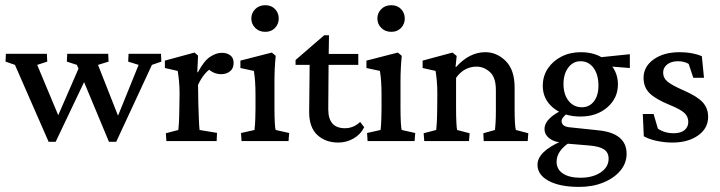

<svg xmlns="http://www.w3.org/2000/svg" viewBox="-20 -548 2797 746"><path d="M403.3 2.9 278.8 -295.9 239.7 -308.6 241.2 -338.9H400.4L401.9 -308.6L360.8 -295.9L448.7 -72.8H428.2L518.6 -295.9L478 -308.6L479.5 -338.9H605.5L606.9 -308.6L570.3 -295.9L431.6 2.9ZM168.9 2.9 38.1 -295.9 1.5 -308.6 2.9 -338.9H162.1L163.6 -308.6L124.5 -295.9L217.8 -72.8H194.3L293.5 -300.8L317.4 -251.5L196.3 2.9Z M626.5 0 624.5 -30.3 672.9 -43Q673.8 -48.3 675 -68.1Q676.3 -87.9 676.8 -124.5L677.7 -184.6Q677.7 -210 675.5 -232.9Q673.3 -255.9 670.4 -272.5L620.6 -283.7V-312.5L735.8 -343.8L749.5 -332L746.6 -267.6L749 -267.1Q772 -311 795.9 -326.9Q819.8 -342.8 842.3 -342.8Q861.8 -342.8 874.8 -333Q887.7 -323.2 887.7 -303.2Q887.7 -282.2 873.8 -271Q859.9 -259.8 838.9 -259.8Q808.6 -259.8 782.7 -285.6L799.3 -281.7Q771 -263.7 749.5 -218.3L750.5 -149.4Q751.5 -115.2 752.7 -84.7Q753.9 -54.2 755.4 -43L823.2 -31.7L821.8 0Z M918.5 0 916.5 -31.2 968.8 -43Q969.7 -46.9 970.9 -65.7Q972.2 -84.5 972.7 -124.5V-180.2Q972.7 -236.8 966.3 -272.5L914.1 -283.7V-312.5L1036.1 -343.8L1051.3 -331.1Q1048.8 -307.1 1047.6 -283.2Q1046.4 -259.3 1046.4 -228V-128.9Q1046.4 -96.2 1047.6 -72.5Q1048.8 -48.8 1051.3 -43L1103.5 -31.2L1101.1 0ZM1010.7 -424.3Q986.8 -424.3 971.7 -439.5Q956.5 -454.6 956.5 -476.1Q956.5 -497.6 971.7 -512.7Q986.8 -527.8 1010.7 -527.8Q1034.2 -527.8 1048.6 -512.7Q1063 -497.6 1063 -476.1Q1063 -454.6 1048.6 -439.5Q1034.2 -424.3 1010.7 -424.3Z M1395 -53.7Q1380.9 -25.4 1353.5 -9.8Q1326.2 5.9 1294.4 5.9Q1245.1 5.9 1213.1 -23.4Q1181.2 -52.7 1181.2 -112.8L1183.1 -295.9H1128.4V-314.9L1239.7 -411.1H1258.3L1256.8 -314.9L1255.4 -123.5Q1255.4 -49.8 1320.3 -49.8Q1353.5 -49.8 1379.4 -74.2ZM1222.7 -295.9V-338.4H1372.1V-295.9Z M1408.2 0 1406.2 -31.2 1458.5 -43Q1459.5 -46.9 1460.7 -65.7Q1461.9 -84.5 1462.4 -124.5V-180.2Q1462.4 -236.8 1456.1 -272.5L1403.8 -283.7V-312.5L1525.9 -343.8L1541 -331.1Q1538.6 -307.1 1537.4 -283.2Q1536.1 -259.3 1536.1 -228V-128.9Q1536.1 -96.2 1537.4 -72.5Q1538.6 -48.8 1541 -43L1593.3 -31.2L1590.8 0ZM1500.5 -424.3Q1476.6 -424.3 1461.4 -439.5Q1446.3 -454.6 1446.3 -476.1Q1446.3 -497.6 1461.4 -512.7Q1476.6 -527.8 1500.5 -527.8Q1523.9 -527.8 1538.3 -512.7Q1552.7 -497.6 1552.7 -476.1Q1552.7 -454.6 1538.3 -439.5Q1523.9 -424.3 1500.5 -424.3Z M1628.4 0 1626 -30.3 1674.8 -43Q1675.8 -48.8 1677 -68.1Q1678.2 -87.4 1678.7 -124.5L1679.2 -184.6Q1679.2 -210 1677.2 -232.9Q1675.3 -255.9 1672.4 -272.5L1622.1 -283.7V-312.5L1738.3 -343.8L1754.4 -330.6L1750 -288.1L1752 -287.6Q1803.7 -345.2 1865.7 -345.2Q1910.6 -345.2 1945.1 -310.8Q1979.5 -276.4 1979.5 -208V-123.5Q1979.5 -96.2 1980.7 -73Q1981.9 -49.8 1984.4 -43L2032.7 -30.3L2030.3 0H1859.4L1857.9 -30.3L1903.3 -43Q1904.3 -51.8 1905.5 -71.3Q1906.7 -90.8 1906.7 -119.6V-198.2Q1906.7 -247.6 1883.3 -268.3Q1859.9 -289.1 1832 -289.1Q1783.2 -289.1 1752 -245.6V-128.9Q1752 -95.7 1753.2 -72.8Q1754.4 -49.8 1755.9 -43L1804.7 -30.3L1802.2 0Z M2230.5 178.2Q2155.3 178.2 2111.8 154.8Q2068.4 131.3 2068.4 92.3Q2068.4 41 2161.6 0.5L2192.9 5.9Q2169.4 20.5 2156 39.6Q2142.6 58.6 2142.6 80.6Q2142.6 109.9 2167.2 126.2Q2191.9 142.6 2235.4 142.6Q2283.2 142.6 2314 121.8Q2344.7 101.1 2344.7 68.8Q2344.7 44.4 2326.9 32.5Q2309.1 20.5 2267.6 17.1L2179.7 9.8L2169.4 5.9Q2137.2 5.9 2116.5 -9Q2095.7 -23.9 2095.7 -46.9Q2095.7 -69.3 2117.4 -89.8Q2139.2 -110.4 2177.2 -125L2188 -110.4Q2162.1 -91.3 2162.1 -78.1Q2162.1 -55.7 2195.3 -53.2L2301.8 -42Q2414.6 -31.7 2414.6 49.8Q2414.6 85.9 2390.4 115Q2366.2 144 2324.5 161.1Q2282.7 178.2 2230.5 178.2ZM2235.8 -95.2Q2170.9 -95.2 2129.9 -128.7Q2088.9 -162.1 2088.9 -214.4Q2088.9 -252 2108.4 -281.5Q2127.9 -311 2161.4 -328.1Q2194.8 -345.2 2236.8 -345.2Q2299.3 -345.2 2340.1 -309.6Q2380.9 -273.9 2380.9 -220.2Q2380.9 -166.5 2339.6 -130.9Q2298.3 -95.2 2235.8 -95.2ZM2240.7 -131.3Q2270 -131.3 2287.6 -154.1Q2305.2 -176.8 2305.2 -215.3Q2305.2 -258.3 2286.1 -284.2Q2267.1 -310.1 2235.8 -310.1Q2206.5 -310.1 2188 -285.4Q2169.4 -260.7 2169.4 -221.7Q2169.4 -181.2 2189.2 -156.2Q2209 -131.3 2240.7 -131.3ZM2427.2 -283.7 2329.1 -291.5 2299.3 -324.2 2427.2 -337.4Z M2592.3 5.9Q2562.5 5.9 2532.2 -0.5Q2502 -6.8 2481.4 -18.6L2477.5 -105H2519.5L2536.1 -48.3Q2562 -30.3 2598.1 -30.3Q2624 -30.3 2639.2 -42.2Q2654.3 -54.2 2654.3 -74.2Q2654.3 -94.2 2639.9 -108.4Q2625.5 -122.6 2582.5 -140.1Q2526.4 -163.1 2503.4 -186.3Q2480.5 -209.5 2480.5 -245.6Q2480.5 -289.1 2519.5 -317.1Q2558.6 -345.2 2620.6 -345.2Q2670.9 -345.2 2707 -329.6L2715.3 -245.6H2673.8L2655.8 -299.8Q2638.2 -310.1 2614.3 -310.1Q2587.9 -310.1 2572.3 -297.6Q2556.6 -285.2 2556.6 -266.1Q2556.6 -244.6 2574 -230.5Q2591.3 -216.3 2637.2 -196.3Q2689 -173.8 2710.2 -150.6Q2731.4 -127.4 2731.4 -93.8Q2731.4 -49.3 2692.4 -21.7Q2653.3 5.9 2592.3 5.9Z"/></svg>

Font: Lateef
Style: Regular
Weight: 400
Designer: SIL International
Foundry: SIL International
Version: Version 4.200